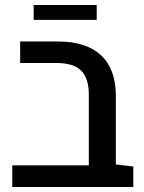

<svg xmlns="http://www.w3.org/2000/svg" viewBox="-20 -743 572 763"><path d="M28.8 0V-85.9H333L440.4 -89.4L509.8 -81.5V0ZM333 -24.4V-365.7Q333 -432.1 302.5 -462.4Q272 -492.7 204.1 -492.7H60.1V-578.1H210.9Q322.8 -578.1 381.6 -523.2Q440.4 -468.3 440.4 -361.8V-24.4ZM113.8 -664.1V-723.1H364.3V-664.1Z"/></svg>

Font: Heebo Medium
Style: Regular
Weight: 500
Designer: Oded Ezer
Foundry: Ezer Type House
Version: Version 3.100